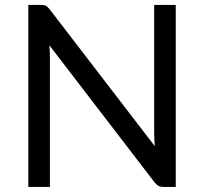

<svg xmlns="http://www.w3.org/2000/svg" viewBox="-20 -736 804 756"><path d="M672 -716.5H587V-209C587 -201.7 587.2 -193.9 587.8 -185.8C588.2 -177.6 588.8 -169.2 589.5 -160.5L175 -700C172.3 -703.3 169.8 -706.1 167.5 -708.2C165.2 -710.4 162.8 -712.1 160.5 -713.2C158.2 -714.4 155.5 -715.2 152.5 -715.8C149.5 -716.2 145.8 -716.5 141.5 -716.5H91.5V0H176.5V-510.5C176.5 -517.5 176.3 -525 176 -533C175.7 -541 175.2 -549.2 174.5 -557.5L589 -17.5C594 -11.2 599.1 -6.7 604.2 -4C609.4 -1.3 615.8 0 623.5 0H672Z"/></svg>

Font: LatoLatin
Style: Regular
Weight: 400
Designer: Lukasz Dziedzic with Adam Twardoch and Botio Nikoltchev
Foundry: tyPoland Lukasz Dziedzic
Version: Version 2.015; 2015-08-06; http://www.latofonts.com/